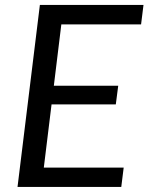

<svg xmlns="http://www.w3.org/2000/svg" viewBox="-20 -736 585 756"><path d="M221.5 -640 192 -398.5H445.5L436 -325H183L152.5 -76H467L457.5 0H49L137 -716.5H545L535.5 -640Z"/></svg>

Font: Lato 2
Style: Italic
Weight: 400
Italic angle: -7°
Designer: Lukasz Dziedzic with Adam Twardoch and Botio Nikoltchev
Foundry: tyPoland Lukasz Dziedzic
Version: Version 2.015; 2015-08-06; http://www.latofonts.com/